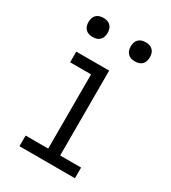

<svg xmlns="http://www.w3.org/2000/svg" viewBox="-178 -813 805 905"><g transform="rotate(30 225.0 -361.0)"><path d="M74 0V-58H197V-462H83V-520H262V-58H376V0ZM345 -618Q334 -618 324 -621Q314 -624 306.5 -631.5Q299 -639 296 -649Q293 -659 293 -670Q293 -681 296 -691Q299 -701 306.5 -708.5Q314 -716 324 -719Q334 -722 345 -722Q356 -722 366 -719Q376 -716 383.5 -708.5Q391 -701 394 -691Q397 -681 397 -670Q397 -659 394 -649Q391 -639 383.5 -631.5Q376 -624 366 -621Q356 -618 345 -618ZM115 -618Q104 -618 94 -621Q84 -624 76.5 -631.5Q69 -639 66 -649Q63 -659 63 -670Q63 -681 66 -691Q69 -701 76.5 -708.5Q84 -716 94 -719Q104 -722 115 -722Q126 -722 136 -719Q146 -716 153.5 -708.5Q161 -701 164 -691Q167 -681 167 -670Q167 -659 164 -649Q161 -639 153.5 -631.5Q146 -624 136 -621Q126 -618 115 -618Z"/></g></svg>

Font: Iosevka Etoile Light
Style: Regular
Weight: 300
Designer: Belleve Invis
Foundry: Belleve Invis
Version: Version 25.0.1; ttfautohint (v1.8.4)